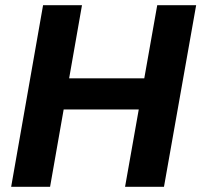

<svg xmlns="http://www.w3.org/2000/svg" viewBox="-20 -720 776 740"><path d="M462 0 586 -700H736L612 0ZM23 0 146 -700H296L173 0ZM206 -298 227 -418H559L538 -298Z"/></svg>

Font: DM Sans Black
Style: Italic
Weight: 900
Italic angle: -10°
Designer: Colophon Foundry, Jonny Pinhorn
Foundry: Colophon Foundry
Version: Version 4.004;gftools[0.9.30]